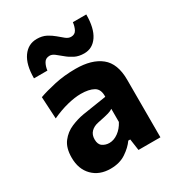

<svg xmlns="http://www.w3.org/2000/svg" viewBox="-180 -847 883 967"><g transform="rotate(-30 261.0 -364.0)"><path d="M179 12Q114.5 12 75.2 -27.8Q36 -67.5 36 -134.5Q36 -191 61.2 -223.8Q86.5 -256.5 123.8 -272.2Q161 -288 197 -294L336 -315.5Q338 -359 310.5 -374.5Q283 -390 236 -390Q201.5 -390 157.2 -379Q113 -368 65.5 -346L58.5 -473.5Q95.5 -487 153 -499.8Q210.5 -512.5 276.5 -512.5Q370 -512.5 422.2 -470.8Q474.5 -429 474.5 -335V0H347L337.5 -66.5H326Q306 -37.5 269.2 -12.8Q232.5 12 179 12ZM238.5 -103.5Q265 -103.5 290.2 -121.8Q315.5 -140 332 -171.5V-248Q323 -241 305.5 -235.8Q288 -230.5 240.5 -221Q213.5 -215.5 197.8 -199.2Q182 -183 182 -156Q182 -127 199.2 -115.2Q216.5 -103.5 238.5 -103.5ZM354.5 -557.5Q323 -557.5 299.8 -569.2Q276.5 -581 258.5 -596.5Q240.5 -611.5 225.5 -623.2Q210.5 -635 196.5 -635Q173 -635 162.8 -617.2Q152.5 -599.5 149.5 -575.5H71.5Q71.5 -655 101.8 -697.8Q132 -740.5 182.5 -740.5Q213 -740.5 235.8 -728.8Q258.5 -717 276 -702Q293.5 -686.5 308.5 -674.8Q323.5 -663 338.5 -663Q361 -663 370.5 -681Q380 -699 382.5 -722.5H460.5Q460.5 -643 431.8 -600.2Q403 -557.5 354.5 -557.5Z"/></g></svg>

Font: Heraclito
Style: Bold
Weight: 700
Designer: Kostas Bartsokas (font) & Cristiano Sobral (main changes)
Foundry: Kostas Bartsokas (font) & Cristiano Sobral (main changes)
Version: Version 1.00;July 8, 2020;FontCreator 13.0.0.2655 64-bit